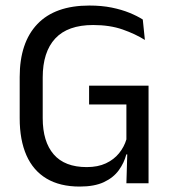

<svg xmlns="http://www.w3.org/2000/svg" viewBox="-20 -671 630 703"><path d="M271.8 12.1Q199.5 12.1 150.5 -17.1Q101.5 -46.4 76.8 -102.3Q52.1 -158.3 52.1 -237.8V-388.9Q52.1 -515 116.8 -582.9Q181.6 -650.7 307.1 -650.7Q352.1 -650.7 388.8 -643.3Q425.5 -635.8 454.1 -624.1Q482.7 -612.4 502.8 -599.5L510.5 -524.7Q476.2 -546.4 429.3 -562.9Q382.4 -579.4 321.1 -579.4Q228 -579.4 182.2 -530Q136.4 -480.6 136.4 -387.3V-238.3Q136.4 -152.4 176.6 -105.8Q216.8 -59.2 297.7 -59.2Q338.4 -59.2 367.8 -73Q397.2 -86.8 415.9 -109.9Q434.6 -133 442.8 -160.6V-318.1L456.3 -288.5H306.2V-357.3H523.9V-105.1L442.5 -105.7Q434.5 -74.6 414.9 -47.6Q395.3 -20.6 360.5 -4.2Q325.7 12.1 271.8 12.1ZM446.7 -132.1H523.9V0H442.8Z"/></svg>

Font: Anek Gujarati Medium
Style: Regular
Weight: 500
Designer: Mrunmayee Ghaisas (Gujarati), Yesha Goshar (Latin)
Foundry: Ek Type
Version: Version 1.003